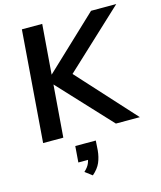

<svg xmlns="http://www.w3.org/2000/svg" viewBox="-140 -813 996 1185"><g transform="rotate(-15 358.5 -220.0)"><path d="M524 0 186 -363 556 -712H717L306 -329L313 -400L677 0ZM59 0 114 -712H244L188 0ZM377 69 373 131Q369 173 354.5 207Q340 241 304 272L259 238Q283 216 292 195.5Q301 175 303 152L330 172H238L246 69Z"/></g></svg>

Font: Muli
Style: Bold Italic
Weight: 700
Italic angle: -4.541°
Designer: Vernon Adams
Foundry: Vernon Adams
Version: Version 2.100; ttfautohint (v1.8.1.43-b0c9)